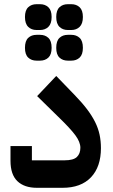

<svg xmlns="http://www.w3.org/2000/svg" viewBox="-20 -895 538 915"><path d="M156 0Q96 0 63 -31.5Q30 -63 30 -129V-199H132V-131H288Q330 -131 346.5 -147Q363 -163 363 -191Q363 -218 339 -250.5Q315 -283 258 -338L157 -437L248 -533L335 -443Q370 -407 394 -375.5Q418 -344 433 -314Q448 -284 454.5 -253.5Q461 -223 461 -189Q461 -100 413.5 -50Q366 0 278 0ZM303 -606Q279 -606 263.5 -620.5Q248 -635 248 -667Q248 -700 263.5 -714.5Q279 -729 303 -729H320Q344 -729 359.5 -714.5Q375 -700 375 -667Q375 -635 359.5 -620.5Q344 -606 320 -606ZM303 -752Q279 -752 263.5 -767Q248 -782 248 -814Q248 -846 263.5 -860.5Q279 -875 303 -875H320Q344 -875 359.5 -860.5Q375 -846 375 -814Q375 -782 359.5 -767Q344 -752 320 -752ZM154 -606Q130 -606 114.5 -620.5Q99 -635 99 -667Q99 -700 114.5 -714.5Q130 -729 154 -729H171Q195 -729 210.5 -714.5Q226 -700 226 -667Q226 -635 210.5 -620.5Q195 -606 171 -606ZM154 -752Q130 -752 114.5 -767Q99 -782 99 -814Q99 -846 114.5 -860.5Q130 -875 154 -875H171Q195 -875 210.5 -860.5Q226 -846 226 -814Q226 -782 210.5 -767Q195 -752 171 -752Z"/></svg>

Font: IBM Plex Sans Arabic SemiBold
Style: Regular
Weight: 600
Designer: Mike Abbink, Paul van der Laan, Pieter van Rosmalen, Wael Morcos, Khajak Apelian
Foundry: Bold Monday
Version: Version 1.1